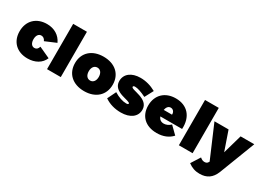

<svg xmlns="http://www.w3.org/2000/svg" viewBox="-16 -1631 3731 2723"><g transform="rotate(30 1849.5 -269.0)"><path d="M384 -321 563 -397C518 -497 423 -555 304 -555C129 -555 15 -443 15 -271C15 -102 128 8 302 8C427 8 523 -48 563 -145L381 -229C369 -188 346 -170 314 -170C270 -170 242 -210 242 -272C242 -333 270 -373 314 -373C346 -373 370 -354 384 -321Z M621 -742V0H846V-742Z M1230 -555C1042 -555 921 -445 921 -274C921 -103 1042 8 1230 8C1418 8 1539 -103 1539 -274C1539 -445 1418 -555 1230 -555ZM1230 -377C1280 -377 1312 -335 1312 -271C1312 -207 1280 -165 1230 -165C1180 -165 1148 -207 1148 -271C1148 -335 1180 -377 1230 -377Z M2013 -349 2087 -488C2005 -534 1920 -557 1833 -557C1687 -557 1592 -483 1592 -368C1592 -183 1870 -204 1870 -156C1870 -146 1857 -140 1836 -140C1775 -140 1707 -163 1634 -208L1566 -68C1642 -16 1732 10 1833 10C1984 10 2081 -63 2081 -176C2081 -360 1797 -340 1797 -391C1797 -402 1809 -409 1828 -409C1870 -409 1932 -389 2013 -349Z M2413 -555C2237 -555 2121 -444 2121 -271C2121 -102 2232 8 2419 8C2525 8 2609 -28 2667 -92L2550 -207C2516 -175 2477 -158 2439 -158C2395 -158 2363 -180 2348 -223H2704C2716 -425 2604 -555 2413 -555ZM2479 -327H2343C2352 -373 2376 -405 2415 -405C2454 -405 2482 -372 2479 -327Z M2780 -742V0H3005V-742Z M3474 38 3699 -547H3475L3386 -235L3278 -547H3047L3274 -17L3266 -4C3255 15 3238 24 3212 24C3185 24 3163 14 3139 -8L3045 140C3104 184 3162 204 3234 204C3351 204 3428 152 3474 38Z"/></g></svg>

Font: Montserrat-Arabic Black
Style: Regular
Weight: 900
Designer: Mohamed Gaber
Foundry: Kief Type Foundry
Version: Version 5.008;PS 005.008;hotconv 1.0.88;makeotf.lib2.5.64775